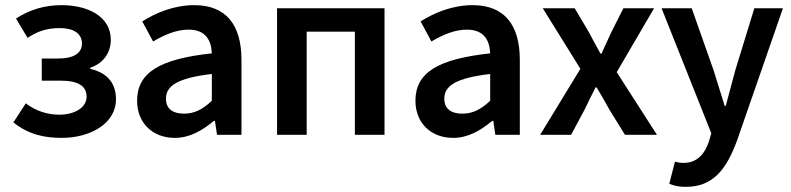

<svg xmlns="http://www.w3.org/2000/svg" viewBox="-20 -523 3070 745"><path d="M32 -48C92 0 154 12 220 12C328 12 430 -42 430 -138C430 -206 390 -242 330 -256V-260C384 -278 410 -322 410 -368C410 -460 320 -503 219 -503C150 -503 93 -484 42 -451L87 -376C126 -402 162 -414 212 -414C264 -414 298 -394 298 -354C298 -318 268 -296 206 -296H142V-210H216C282 -210 316 -190 316 -148C316 -105 269 -78 210 -78C168 -78 122 -90 80 -122Z M512 -132C512 -46 572 12 658 12C716 12 764 -16 810 -54H814L822 0H917V-290C917 -428 856 -503 734 -503C656 -503 586 -474 532 -440L574 -362C618 -388 664 -408 712 -408C778 -408 800 -366 802 -316C600 -294 512 -242 512 -132ZM802 -236V-132C766 -98 734 -82 694 -82C654 -82 624 -98 624 -140C624 -190 668 -220 802 -236Z M1055 -491V0H1170V-400H1357V0H1472V-491Z M1592 -132C1592 -46 1652 12 1738 12C1796 12 1844 -16 1890 -54H1894L1902 0H1997V-290C1997 -428 1936 -503 1814 -503C1736 -503 1666 -474 1612 -440L1654 -362C1698 -388 1744 -408 1792 -408C1858 -408 1880 -366 1882 -316C1680 -294 1592 -242 1592 -132ZM1882 -236V-132C1846 -98 1814 -82 1774 -82C1734 -82 1704 -98 1704 -140C1704 -190 1748 -220 1882 -236Z M2076 0H2196L2248 -97C2262 -127 2277 -156 2291 -184H2295C2312 -156 2329 -126 2345 -97L2405 0H2529L2373 -243L2518 -491H2399L2352 -398C2340 -371 2326 -342 2314 -315H2310C2295 -342 2279 -371 2265 -398L2210 -491H2086L2232 -256Z M2740 -6 2731 25C2715 74 2685 109 2633 109C2622 109 2612 108 2599 104L2577 190C2595 198 2614 202 2641 202C2748 202 2799 133 2840 22L3018 -491H2907L2833 -250C2821 -206 2808 -157 2796 -112H2792C2777 -158 2763 -207 2749 -250L2664 -491H2547Z"/></svg>

Font: DAIFUKU Sans Semibold
Style: Regular
Weight: 600
Designer: Original font ‘Source Sans 3’ : Paul D. Hunt
Foundry: Daifuku
Version: Version 1.000